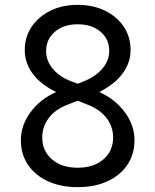

<svg xmlns="http://www.w3.org/2000/svg" viewBox="-20 -761 640 791"><path d="M300 10Q230 10 177 -14.5Q124 -39 95 -82.5Q66 -126 66 -183Q66 -245 105.5 -298.5Q145 -352 211 -382Q146 -414 114 -458.5Q82 -503 82 -554Q82 -609 110.5 -651Q139 -693 188 -717Q237 -741 300 -741Q363 -741 412.5 -717Q462 -693 490 -651Q518 -609 518 -554Q518 -504 486 -459.5Q454 -415 389 -382Q455 -352 494.5 -298.5Q534 -245 534 -183Q534 -126 505 -82.5Q476 -39 423.5 -14.5Q371 10 300 10ZM271 -427 300 -416 325 -426Q372 -444 401 -477.5Q430 -511 430 -551Q430 -600 394 -630.5Q358 -661 300 -661Q242 -661 206 -630Q170 -599 170 -551Q170 -510 198 -477Q226 -444 271 -427ZM300 -70Q366 -70 406 -104.5Q446 -139 446 -195Q446 -239 419 -274.5Q392 -310 343 -329L300 -346L254 -328Q206 -309 180 -273.5Q154 -238 154 -195Q154 -139 194 -104.5Q234 -70 300 -70Z"/></svg>

Font: JetBrainsMono NF
Style: Regular
Weight: 400
Designer: Philipp Nurullin, Konstantin Bulenkov
Foundry: JetBrains
Version: Version 2.251; ttfautohint (v1.8.3);Nerd Fonts 2.2.2